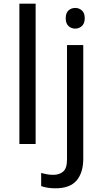

<svg xmlns="http://www.w3.org/2000/svg" viewBox="-20 -780 556 1040"><path d="M173 0H85V-760H173ZM336 -681Q336 -710 351 -723.5Q366 -737 388 -737Q408 -737 423.5 -723.5Q439 -710 439 -681Q439 -653 423.5 -639Q408 -625 388 -625Q366 -625 351 -639Q336 -653 336 -681ZM280 240Q255 240 236 236.5Q217 233 203 228V157Q218 161 234 164Q250 167 269 167Q301 167 322 149.5Q343 132 343 83V-536H431V80Q431 155 395 197.5Q359 240 280 240Z"/></svg>

Font: Noto IKEA Latin
Style: Regular
Weight: 400
Designer: Monotype Design Team
Foundry: Monotype Imaging Inc.
Version: Version 1.0